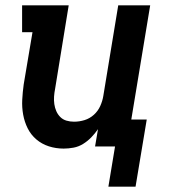

<svg xmlns="http://www.w3.org/2000/svg" viewBox="-20 -550 640 721"><path d="M387 151 412 0H337L348 -65Q337 -49 323 -34.5Q309 -20 292 -9.5Q275 1 256 4.5Q237 8 219 8Q190 8 163.5 -0.5Q137 -9 116.5 -26.5Q96 -44 84 -68Q72 -92 67 -119.5Q62 -147 63.5 -175.5Q65 -204 69 -233L102 -429H63V-530H238L187 -217Q184 -202 183 -187.5Q182 -173 184 -159Q186 -145 191.5 -132.5Q197 -120 206.5 -110.5Q216 -101 229.5 -97Q243 -93 258 -93Q278 -93 297.5 -99Q317 -105 332.5 -119Q348 -133 356.5 -152Q365 -171 368 -190L424 -530H544L473 -101H531L489 151Z"/></svg>

Font: Iosevka Curly Slab Extended
Style: Bold Italic
Weight: 700
Width: 7
Italic angle: -9°
Monospace: yes
Designer: Belleve Invis
Foundry: Belleve Invis
Version: Version 11.0.0; ttfautohint (v1.8.3)